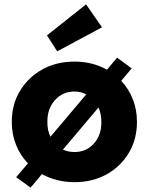

<svg xmlns="http://www.w3.org/2000/svg" viewBox="-20 -824 681 879"><path d="M120 35 54 -13 108 -76Q73 -112 53.5 -160.5Q34 -209 34 -266Q34 -346 71.5 -408Q109 -470 173.5 -506Q238 -542 321 -542Q403 -542 470 -505L516 -560L583 -511L535 -454Q569 -418 588 -370Q607 -322 607 -266Q607 -186 569.5 -123.5Q532 -61 467.5 -25.5Q403 10 321 10Q280 10 242 0.5Q204 -9 172 -27ZM197 -266Q196 -229 211 -198L375 -392Q350 -405 321 -405Q267 -405 231.5 -365.5Q196 -326 197 -266ZM321 -128Q375 -128 410 -167Q445 -206 444 -266Q444 -302 431 -332L268 -139Q293 -128 321 -128ZM242 -589 195 -662 374 -804 447 -699Z"/></svg>

Font: Lexend Deca
Style: Bold
Weight: 700
Designer: Bonnie Shaver-Troup, Thomas Jockin
Foundry: Lexend
Version: Version 1.008; ttfautohint (v1.8.4.7-5d5b)